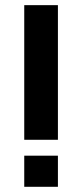

<svg xmlns="http://www.w3.org/2000/svg" viewBox="-20 -718 316 738"><path d="M202.6 -698.2V-180.7H73.2V-698.2ZM202.6 -119.6V0H73.2V-119.6Z"/></svg>

Font: Voltera
Style: Bold
Weight: 700
Designer: Bernd Montag
Version: Version 1.301